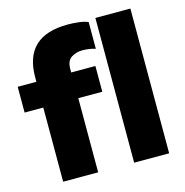

<svg xmlns="http://www.w3.org/2000/svg" viewBox="-108 -841 908 943"><g transform="rotate(-15 345.5 -370.0)"><path d="M98 0V-377H3V-508H98V-531Q98 -740 319 -740Q344 -740 372 -737Q400 -734 422 -725V-589Q391 -599 355 -599Q325 -599 300 -583.5Q275 -568 275 -526V-508H398V-377H276V0ZM459 0V-736H637V0Z"/></g></svg>

Font: Mulish Black
Style: Regular
Weight: 900
Designer: Vernon Adams
Foundry: Vernon Adams
Version: Version 3.603; ttfautohint (v1.8.3)